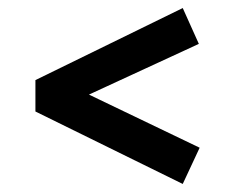

<svg xmlns="http://www.w3.org/2000/svg" viewBox="-20 -557 575 477"><path d="M434 -537 474 -448 201 -322 476 -190 434 -100 68 -280V-358Z"/></svg>

Font: Bree Serif
Style: Regular
Weight: 400
Designer: Veronika Burian, Jos Scaglione
Foundry: TypeTogether
Version: Version 1.001